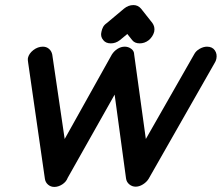

<svg xmlns="http://www.w3.org/2000/svg" viewBox="-20 -737 874 757"><path d="M469 -703Q486 -717 506 -717Q524 -717 536 -703L581 -646Q586 -639 588 -630.5Q590 -622 588 -612Q583 -593 567 -579Q558 -572 549 -569Q540 -566 531 -566Q511 -566 501 -579L482 -603L453 -579Q444 -572 435 -569Q426 -566 417 -566Q397 -566 387 -579Q375 -593 380 -612Q382 -622 386.5 -630.5Q391 -639 401 -646ZM91 -490Q89 -501 90 -508Q94 -526 111.5 -539.5Q129 -553 149 -553Q163 -553 173 -544.5Q183 -536 186 -522L235 -189L421 -522Q430 -536 443.5 -544.5Q457 -553 472 -553Q486 -553 497.5 -544.5Q509 -536 509 -522L555 -189L745 -522Q752 -536 767 -544.5Q782 -553 796 -553Q817 -553 827 -538.5Q837 -524 833 -505Q831 -496 827 -490L566 -32Q558 -19 543.5 -10Q529 -1 515 -1Q501 -1 490 -10Q479 -19 477 -33L432 -364L247 -36Q241 -20 225.5 -10Q210 0 194 0Q180 0 169.5 -9Q159 -18 157 -32Z"/></svg>

Font: VDS
Style: Italic
Weight: 400
Designer: artmaker
Foundry: artmaker
Version: Version 1.000 2009 initial release